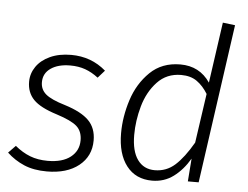

<svg xmlns="http://www.w3.org/2000/svg" viewBox="-53 -809 1144 885"><g transform="rotate(5 519.5 -366.0)"><path d="M421 -475 390 -440Q360 -463 329 -474Q298 -485 260 -485Q204 -485 170 -461.5Q136 -438 136 -397Q136 -363 161.5 -341.5Q187 -320 251 -301Q328 -277 362.5 -242Q397 -207 397 -150Q397 -77 342 -33Q287 11 194 11Q133 11 88.5 -8Q44 -27 9 -60L42 -94Q76 -66 112 -52Q148 -38 194 -38Q262 -38 299.5 -67.5Q337 -97 337 -145Q337 -187 311.5 -210Q286 -233 217 -255Q140 -279 108.5 -311.5Q77 -344 77 -394Q77 -432 99 -464Q121 -496 162.5 -515Q204 -534 260 -534Q353 -534 421 -475Z M1000 -736 896 0H846L854 -106Q823 -53 780 -21Q737 11 681 11Q605 11 562.5 -44Q520 -99 520 -195Q520 -271 545 -349Q570 -427 625 -480.5Q680 -534 765 -534Q854 -534 903 -462L943 -743ZM581 -192Q581 -117 609.5 -77.5Q638 -38 689 -38Q743 -38 783 -74Q823 -110 864 -181L897 -409Q875 -445 846 -465.5Q817 -486 773 -486Q706 -486 662.5 -439.5Q619 -393 600 -325.5Q581 -258 581 -192Z"/></g></svg>

Font: Fira Sans Light
Style: Italic
Weight: 300
Italic angle: -8°
Designer: bBox Type GmbH & Carrois Corporate GbR & Edenspiekermann AG
Foundry: bBox Type GmbH & Carrois Corporate GbR & Edenspiekermann AG
Version: Version 4.301